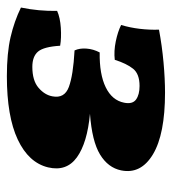

<svg xmlns="http://www.w3.org/2000/svg" viewBox="10 -516 512 573"><g transform="rotate(90 266.5 -230.0)"><path d="M208 6Q139 6 91.5 -5Q44 -16 3 -36Q14 -89 13 -144Q33 -153 63.5 -155Q94 -157 117 -153Q120 -104 134.5 -87Q149 -70 180 -70Q221 -70 242.5 -88.5Q264 -107 268 -130Q275 -166 240 -179Q205 -192 131 -196Q124 -211 125.5 -231.5Q127 -252 137 -271Q202 -270 241 -289Q280 -308 287 -344Q292 -369 277.5 -379.5Q263 -390 237 -390Q201 -390 185.5 -370.5Q170 -351 159 -316Q133 -313 104 -319Q75 -325 55 -335Q63 -361 66.5 -390.5Q70 -420 69 -448Q117 -457 166.5 -461.5Q216 -466 257 -466Q381 -466 441 -430Q501 -394 489 -335Q481 -296 441.5 -272Q402 -248 320 -242Q407 -234 450 -203Q493 -172 480 -117Q466 -59 397 -26.5Q328 6 208 6Z"/></g></svg>

Font: Vollkorn Black
Style: Italic
Weight: 900
Italic angle: -11°
Designer: Friedrich Althausen
Foundry: Friedrich Althausen
Version: Version 5.000; ttfautohint (v1.8.3)